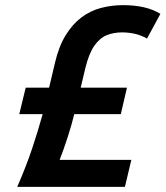

<svg xmlns="http://www.w3.org/2000/svg" viewBox="-20 -727 644 747"><path d="M47 0Q82 -80 105 -149Q128 -218 146 -283H55L80 -386H171L194 -483Q209 -547 235.5 -590Q262 -633 296.5 -659Q331 -685 372.5 -696Q414 -707 459 -707Q504 -707 540.5 -698.5Q577 -690 604 -673L552 -577Q529 -590 504.5 -595.5Q480 -601 455 -601Q422 -601 395 -590Q368 -579 347 -549Q326 -519 312 -462L294 -386H474L450 -283H269Q259 -242 243.5 -194Q228 -146 212 -105H491L466 0Z"/></svg>

Font: Ubuntu Sans Mono SemiBold
Style: Italic
Weight: 600
Italic angle: -13.5°
Monospace: yes
Designer: Dalton Maag Ltd
Foundry: Dalton Maag Ltd
Version: Version 1.006